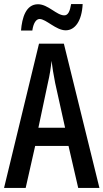

<svg xmlns="http://www.w3.org/2000/svg" viewBox="-20 -930 512 950"><path d="M84 -779H140C145 -816 159 -836 176 -836C208 -836 257 -780 305 -780C351 -780 385 -826 389 -910H332C326 -876 318 -854 298 -854C260 -854 218 -909 168 -909C108 -909 89 -842 84 -779ZM367 0H472L296 -714H173L0 0H107L154 -208H319ZM253 -519 302 -298H170L217 -520C226 -558 232 -597 235 -629C239 -597 245 -559 253 -519Z"/></svg>

Font: Noto Sans Myanmar ExtraCondensed Medium
Style: Regular
Weight: 500
Width: 2
Designer: Monotype Design Team
Foundry: Monotype Imaging Inc.
Version: Version 2.107